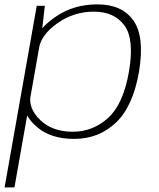

<svg xmlns="http://www.w3.org/2000/svg" viewBox="-56 -616 708 857"><path d="M-35.5 220.5H8.5L130.5 -470L144 -590H108ZM275 4Q384.5 4 461 -68.2Q537.5 -140.5 564.5 -296Q590.5 -452.5 539.5 -524.5Q488.5 -596.5 379 -596.5Q274 -596.5 195 -543Q116 -489.5 107.5 -440.5L118 -401Q128 -461.5 201 -512.8Q274 -564 362.5 -564Q454.5 -564 499.5 -502.2Q544.5 -440.5 519.5 -296Q494.5 -151.5 426.8 -89.8Q359 -28 268 -28Q178.5 -28 124 -79.8Q69.5 -131.5 80.5 -192L56.5 -152Q47 -103 108.5 -49.5Q170 4 275 4Z"/></svg>

Font: Anybody SemiExpanded ExtraLight
Style: Italic
Weight: 250
Width: 6
Italic angle: -10°
Version: Version 1.113;gftools[0.9.25]